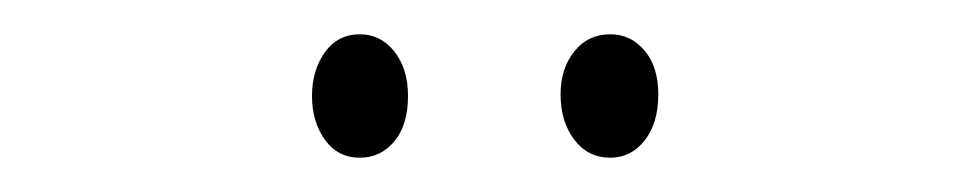

<svg xmlns="http://www.w3.org/2000/svg" viewBox="-20 -720 567 112"><path d="M162 -664Q162 -679 169.5 -689.5Q177 -700 190 -700Q202 -700 210 -690Q218 -680 218 -664Q218 -647 210 -637.5Q202 -628 190 -628Q177 -628 169.5 -638.5Q162 -649 162 -664ZM307 -665Q307 -680 315 -690Q323 -700 336 -700Q348 -700 356 -690.5Q364 -681 364 -665Q364 -648 356 -638Q348 -628 336 -628Q323 -628 315 -638.5Q307 -649 307 -665Z"/></svg>

Font: Noto Sans Gujarati ExtraCondensed ExtraLight
Style: Regular
Weight: 200
Width: 2
Designer: Jelle Bosma - Monotype Design Team, Universal Thirst
Foundry: Monotype Imaging Inc.
Version: Version 2.106; ttfautohint (v1.8.4.7-5d5b)